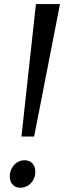

<svg xmlns="http://www.w3.org/2000/svg" viewBox="-20 -892 308 922"><path d="M83 -236.5 152.5 -872.5H268L144 -236.5ZM96.5 -122.5Q122 -122.5 135.8 -107.5Q149.5 -92.5 149.5 -68Q149.5 -45 139.5 -27.5Q129.5 -10 113 -0.2Q96.5 9.5 76.5 9.5Q55 9.5 41 -5.2Q27 -20 27 -44.5Q27 -66.5 36.8 -84.2Q46.5 -102 62.5 -112.2Q78.5 -122.5 96.5 -122.5Z"/></svg>

Font: Merriweather Text
Style: Italic
Weight: 400
Italic angle: -7.8°
Designer: Eben Sorkin
Foundry: Eben Sorkin
Version: Version 2.100